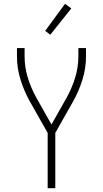

<svg xmlns="http://www.w3.org/2000/svg" viewBox="-20 -987 540 1007"><path d="M230 0V-290L136 -456Q106 -510 87.5 -569.5Q69 -629 69 -691V-735H109V-691Q109 -634 126 -579Q143 -524 171 -474L250 -334L329 -474Q357 -524 374 -579Q391 -634 391 -691V-735H431V-691Q431 -629 412.5 -569.5Q394 -510 364 -456L270 -290V0ZM244 -805 217 -825 321 -967 354 -943Z"/></svg>

Font: Iosevka Term Curly Extralight
Style: Regular
Weight: 200
Designer: Belleve Invis
Foundry: Belleve Invis
Version: Version 32.3.0